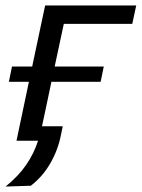

<svg xmlns="http://www.w3.org/2000/svg" viewBox="-30 -516 519 704"><path d="M-9.5 168Q38 129.5 66.5 87.8Q95 46 109.5 0H30.5Q42 -55 52.8 -106Q63.5 -157 76 -216H2.5L14 -272H88Q102 -338 113 -390Q124 -442 135.5 -496H469.5L455 -428.5H204Q196 -391.5 188 -354Q180 -316.5 170.5 -272H350.5L339 -216H158.5Q149 -170 140.5 -130.5Q132 -91 124 -53H200Q198.5 -45.5 197 -38.5L194 -23.5Q183 33.5 154.5 82.8Q126 132 83 165Z"/></svg>

Font: Heraclito
Style: Italic
Weight: 400
Italic angle: -12°
Designer: Kostas Bartsokas (font) & Cristiano Sobral (main changes)
Foundry: Kostas Bartsokas (font) & Cristiano Sobral (main changes)
Version: Version 1.00;July 8, 2020;FontCreator 13.0.0.2655 64-bit